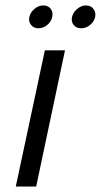

<svg xmlns="http://www.w3.org/2000/svg" viewBox="-20 -686 371 706"><path d="M139 -666Q122 -666 107 -653.5Q92 -641 88 -624Q84 -607 94 -594.5Q104 -582 121 -582Q139 -582 154 -594.5Q169 -607 172 -624Q176 -641 166.5 -653.5Q157 -666 139 -666ZM296 -666Q279 -666 264 -653.5Q249 -641 245 -624Q241 -606 251 -594Q261 -582 278 -582Q296 -582 311 -594Q326 -606 330 -624Q333 -641 323.5 -653.5Q314 -666 296 -666ZM38 0H113L219 -501H145Z"/></svg>

Font: Advent Pro Medium
Style: Italic
Weight: 500
Italic angle: -12°
Version: Version 3.000